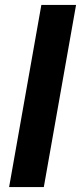

<svg xmlns="http://www.w3.org/2000/svg" viewBox="-20 -760 329 780"><path d="M17 0 148 -740H289L158 0Z"/></svg>

Font: Poppins SemiBold
Style: Italic
Weight: 600
Italic angle: -10°
Designer: Ninad Kale (Devanagari), Jonny Pinhorn (Latin)
Foundry: Indian Type Foundry
Version: Version 3.200;PS 1.000;hotconv 16.6.54;makeotf.lib2.5.65590